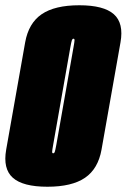

<svg xmlns="http://www.w3.org/2000/svg" viewBox="-44 -701 481 729"><path d="M136 8Q43 8 4.8 -26Q-33.5 -60 -20.5 -133L51.5 -540Q64.5 -613 114.2 -647Q164 -681 257 -681Q350 -681 388.2 -647Q426.5 -613 413.5 -540L341.5 -133Q328.5 -60 278.8 -26Q229 8 136 8ZM158 -119Q162 -119 164 -124.5Q166 -130 170 -152L235 -521Q239 -543 239 -548.5Q239 -554 235 -554Q231 -554 229 -548.5Q227 -543 223 -521L158 -152Q154 -130 154 -124.5Q154 -119 158 -119Z"/></svg>

Font: Anybody UltraCondensed Black
Style: Italic
Weight: 900
Width: 1
Italic angle: -10°
Designer: Tyler Finck
Foundry: Etcetera Type Company
Version: Version 1.010; ttfautohint (v1.8.3) -l 8 -r 50 -G 200 -x 14 